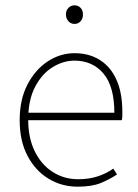

<svg xmlns="http://www.w3.org/2000/svg" viewBox="-20 -690 518 722"><path d="M272 12Q212 12 162.5 -18Q113 -48 83.5 -104Q54 -160 54 -238Q54 -316 83.5 -372.5Q113 -429 160 -459.5Q207 -490 260 -490Q315 -490 355.5 -464.5Q396 -439 418 -390Q440 -341 440 -270Q440 -263 440 -255Q440 -247 438 -238H70V-266H410Q410 -365 369 -413.5Q328 -462 260 -462Q218 -462 178 -437.5Q138 -413 112 -363.5Q86 -314 86 -240Q86 -172 110.5 -121.5Q135 -71 178 -43.5Q221 -16 274 -16Q315 -16 348 -27Q381 -38 406 -56L420 -34Q393 -16 359.5 -2Q326 12 272 12ZM260 -600Q247 -600 237.5 -610Q228 -620 228 -636Q228 -651 237.5 -660.5Q247 -670 260 -670Q274 -670 283 -660.5Q292 -651 292 -636Q292 -620 283 -610Q274 -600 260 -600Z"/></svg>

Font: Source Sans 3
Style: Regular
Weight: 200
Designer: Paul D. Hunt
Foundry: Adobe
Version: Version 3.046;hotconv 1.0.118;makeotfexe 2.5.65603